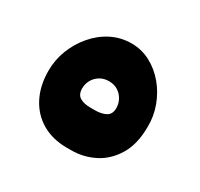

<svg xmlns="http://www.w3.org/2000/svg" viewBox="-111 -614 799 768"><g transform="rotate(30 288.0 -230.5)"><path d="M278 15Q211 15 162 -14Q113 -43 86.5 -95Q60 -147 60 -216Q60 -266 78 -312Q96 -358 128 -395.5Q160 -433 202.5 -454.5Q245 -476 294 -476Q341 -476 381.5 -454.5Q422 -433 452.5 -396.5Q483 -360 500 -314Q517 -268 516 -219Q516 -139 484.5 -87Q453 -35 403.5 -10Q354 15 298 15ZM280 -171H299Q331 -171 350.5 -182Q370 -193 370 -221Q370 -241 360.5 -259Q351 -277 333.5 -288.5Q316 -300 291 -300Q267 -300 249 -288.5Q231 -277 221.5 -259.5Q212 -242 212 -222Q212 -193 230.5 -182Q249 -171 280 -171Z"/></g></svg>

Font: Rubik Black
Style: Regular
Weight: 900
Designer: Hubert and Fischer
Foundry: Hubert and Fischer
Version: Version 2.300;gftools[0.9.30]